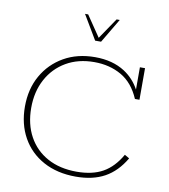

<svg xmlns="http://www.w3.org/2000/svg" viewBox="-88 -873 845 958"><g transform="rotate(10 334.5 -394.0)"><path d="M360 10Q266 10 196 -28Q126 -66 88 -134Q50 -202 50 -291Q50 -380 88.5 -448Q127 -516 195 -555Q263 -594 353 -594Q442 -594 504 -554Q553 -522 581 -470V-583H607V-423H584Q551 -500 491 -534.5Q431 -569 353 -569Q272 -569 211 -533.5Q150 -498 116 -435Q82 -372 82 -290Q82 -207 116 -145Q150 -83 212.5 -49Q275 -15 360 -15Q440 -15 493 -45Q546 -75 583 -140L607 -126Q566 -56 506 -23Q446 10 360 10ZM338 -675 265 -798H281L353 -692L425 -798H441L368 -675Z"/></g></svg>

Font: Rokkitt SemiBold Thin
Style: Regular
Weight: 250
Version: Version 3.103